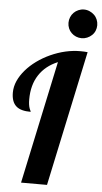

<svg xmlns="http://www.w3.org/2000/svg" viewBox="-64 -1019 564 1058"><g transform="rotate(5 218.5 -490.0)"><path d="M300.8 -844.7Q290 -855 283.9 -869.6Q277.8 -884.3 277.8 -900.4Q277.8 -916.5 283.9 -931.4Q290 -946.3 300.8 -957Q311.5 -967.8 326.2 -974.1Q340.8 -980.5 356.9 -980.5Q373 -980.5 387.7 -974.1Q402.3 -967.8 413.6 -957Q424.8 -946.3 430.9 -931.4Q437 -916.5 437 -900.4Q437 -884.3 430.9 -869.6Q424.8 -855 413.6 -844.7Q402.3 -834 387.7 -827.9Q373 -821.8 356.9 -821.8Q340.8 -821.8 326.2 -827.9Q311.5 -834 300.8 -844.7ZM238.8 -679.2Q171.4 -651.4 135.3 -596.2Q99.1 -541 99.1 -460.9Q99.1 -429.7 106 -411.1Q107.9 -404.8 110.8 -399.9Q112.8 -396.5 112.8 -393.1Q58.6 -393.1 33.7 -414.6Q5.9 -438 5.9 -490.2Q5.9 -522.9 20 -554.9Q34.2 -586.9 60.1 -616.7Q84.5 -645 118.4 -669.7Q152.3 -694.3 191.9 -712.4Q274.9 -750 356.9 -750Q379.4 -750 397 -748L237.8 0H94.2Z"/></g></svg>

Font: Pattaya
Style: Regular
Weight: 400
Designer: Pablo Impallari / Thai characters Designed by Thanarat Vachiruckul and Suppakit Chalermlarp
Foundry: Pablo Impallari
Version: Version 2.001